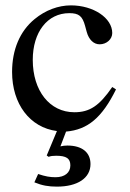

<svg xmlns="http://www.w3.org/2000/svg" viewBox="-20 -480 484 715"><path d="M398 -156C350 -86 314 -62 257 -62C165 -62 102 -142 102 -257C102 -361 157 -431 238 -431C274 -431 287 -420 297 -383L303 -361C311 -332 329 -315 351 -315C377 -315 398 -334 398 -357C398 -413 328 -460 244 -460C197 -460 149 -442 109 -409C54 -364 25 -295 25 -212C25 -93 91 -5 192 8L154 99L161 104C169 101 177 100 189 100C227 100 242 110 242 136C242 163 221 180 187 180C166 180 149 177 122 168L108 199C137 211 161 215 192 215C269 215 317 183 317 131C317 87 285 62 231 62C221 62 215 63 205 65L226 10C307 3 360 -42 412 -147Z"/></svg>

Font: XITS
Style: Regular
Weight: 400
Designer: MicroPress Inc., with final additions and corrections provided by Coen Hoffman, Elsevier (retired)
Version: Version 1.302